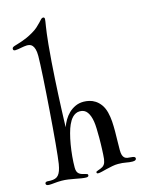

<svg xmlns="http://www.w3.org/2000/svg" viewBox="-188 -1154 907 1234"><g transform="rotate(-15 265.5 -537.5)"><path d="M224.1 -1069.8Q231 -1069.8 232.9 -1065.9Q234.9 -1062 234.9 -1058.1Q234.9 -1051.3 232.9 -1039.8Q231 -1028.3 228 -1009.3Q225.1 -990.2 221.4 -962.2Q217.8 -934.1 213.9 -894Q208.5 -837.9 204.3 -780.8Q200.2 -723.6 197 -669.4Q193.8 -615.2 191.4 -565.7Q189 -516.1 187.3 -474.6Q185.5 -433.1 184.6 -401.4Q183.6 -369.6 183.1 -351.1Q190.9 -374 204.3 -397Q217.8 -419.9 236.8 -438.5Q255.9 -457 280.8 -468.5Q305.7 -480 335.9 -480Q354 -480 374 -475.3Q394 -470.7 412.8 -458.5Q431.6 -446.3 447 -425.5Q462.4 -404.8 471.2 -372.1Q479 -340.3 481 -309.8Q482.9 -279.3 482.9 -244.1Q482.9 -217.8 481.9 -185.5Q481 -153.3 481 -120.1Q481 -98.1 485.1 -85.7Q489.3 -73.2 496.8 -66.9Q504.4 -60.5 514.9 -58.6Q525.4 -56.6 538.1 -56.2Q543 -55.7 548.1 -55.2Q553.2 -54.7 557.4 -53.2Q561.5 -51.8 564.2 -48.8Q566.9 -45.9 566.9 -41Q566.9 -35.6 561.5 -31.2Q556.2 -26.9 542 -26.9Q522.5 -26.9 499.3 -31.5Q476.1 -36.1 446.8 -36.1Q428.2 -36.1 408 -32.2Q387.7 -28.3 368.9 -23.7Q350.1 -19 334.5 -15.1Q318.8 -11.2 310.1 -11.2Q302.2 -11.2 300.5 -13.9Q298.8 -16.6 298.8 -19Q298.8 -22.9 301.8 -25.1Q304.7 -27.3 313 -29.8Q322.8 -33.2 330.3 -36.1Q337.9 -39.1 344.2 -43Q351.6 -47.4 358.2 -57.4Q364.7 -67.4 368.2 -89.8Q369.6 -102.1 370.6 -118.4Q371.6 -134.8 372.3 -153.1Q373 -171.4 373.5 -190.9Q374 -210.4 374 -230Q374 -262.2 373 -290.8Q372.1 -319.3 369.1 -337.9Q362.8 -378.9 345.7 -402.8Q328.6 -426.8 296.9 -426.8Q281.7 -426.8 269.8 -420.9Q257.8 -415 248.5 -405.8Q239.3 -396.5 231.9 -384.8Q224.6 -373 219.2 -360.8Q209.5 -339.8 200.7 -307.1Q191.9 -274.4 185.5 -236.6Q179.2 -198.7 175.5 -159.4Q171.9 -120.1 171.9 -85.9Q171.9 -69.8 175.8 -59.8Q179.7 -49.8 187.3 -43.7Q194.8 -37.6 205.3 -34.2Q215.8 -30.8 229 -27.8Q235.8 -26.4 240 -24.2Q244.1 -22 244.1 -16.1Q244.1 -4.9 227.1 -4.9Q213.9 -4.9 195.1 -8.1Q176.3 -11.2 155 -15.4Q133.8 -19.5 111.6 -22.7Q89.4 -25.9 68.8 -25.9Q42 -25.9 21 -23.4Q0 -21 -15.1 -21Q-36.1 -21 -36.1 -34.2Q-36.1 -39.6 -32 -42.7Q-27.8 -45.9 -21 -45.9Q-16.6 -45.9 -10.7 -45.4Q-4.9 -44.9 1 -44.9Q18.6 -44.9 31.2 -49.1Q43.9 -53.2 53 -63.5Q62 -73.7 68.4 -91.1Q74.7 -108.4 79.1 -134.8Q82 -151.9 85.7 -187Q89.4 -222.2 93.8 -268.8Q98.1 -315.4 102.5 -370.4Q106.9 -425.3 111.1 -482.2Q115.2 -539.1 119.1 -594.5Q123 -649.9 125.7 -697.8Q128.4 -745.6 130.1 -782.5Q131.8 -819.3 131.8 -838.9Q131.8 -867.7 126.7 -884.5Q121.6 -901.4 113.8 -910.2Q106 -918.9 96.4 -921.4Q86.9 -923.8 78.1 -923.8Q69.3 -923.8 59.1 -922.1Q48.8 -920.4 38.3 -918.5Q27.8 -916.5 17.8 -914.8Q7.8 -913.1 -1 -913.1Q-8.8 -913.1 -12 -916.3Q-15.1 -919.4 -15.1 -924.8Q-15.1 -931.2 -11.2 -934.6Q-7.3 -938 1 -940.9Q12.7 -944.8 26.4 -948.7Q40 -952.6 55.9 -958.3Q71.8 -963.9 89.8 -971.9Q107.9 -980 128.9 -992.2Q152.8 -1005.9 168 -1019.8Q183.1 -1033.7 193.4 -1044.7Q203.6 -1055.7 210.2 -1062.7Q216.8 -1069.8 224.1 -1069.8Z"/></g></svg>

Font: Henny Penny
Style: Regular
Weight: 400
Version: Version 1.001